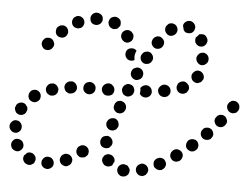

<svg xmlns="http://www.w3.org/2000/svg" viewBox="-58 -621 924 703"><g transform="rotate(5 404.5 -269.5)"><path d="M432 20Q439 15 440 5Q441 1 440 -3Q438 -8 435 -11Q433 -15 429 -17Q425 -19 420 -19V-20Q411 -21 403 -15Q396 -9 395 0Q394 5 396 9Q397 13 400 17Q403 20 407 23Q410 25 415 25Q425 26 432 20ZM129 -21Q125 -19 122 -16Q119 -12 117 -8Q116 -4 116 0Q116 10 123 16Q130 22 139 22H140Q149 21 156 14Q162 7 161 -2Q161 -6 159 -10Q157 -14 154 -17Q151 -20 146 -22Q142 -23 138 -23H137Q133 -23 129 -21ZM505 5Q510 -3 507 -12Q506 -16 503 -19Q500 -23 496 -25Q492 -27 488 -28Q483 -28 479 -27L478 -26Q470 -24 465 -15Q461 -7 464 2Q465 6 468 9Q471 13 475 15Q478 17 483 17Q487 18 492 17V16Q501 14 505 5ZM70 -33Q66 -32 62 -31Q61 -30 60 -30Q60 -30 59 -29Q57 -27 55 -24Q53 -22 51 -21Q51 -20 50 -19Q50 -19 50 -18Q48 -14 48 -10Q48 -5 50 -1Q52 3 55 6Q58 9 63 11Q67 13 72 13Q76 13 80 11Q84 9 88 6Q91 3 92 -2Q96 -10 92 -19Q88 -27 80 -31H79Q75 -33 70 -33ZM188 -32Q185 -29 184 -25Q182 -21 182 -16Q182 -12 184 -8Q188 1 197 4Q205 8 214 4V3Q218 2 222 -2Q225 -5 226 -9Q228 -13 228 -18Q228 -22 226 -26Q222 -35 213 -38Q205 -41 196 -38V-37Q191 -36 188 -32ZM364 -7Q359 -6 355 -7Q351 -8 347 -10Q343 -13 341 -17Q338 -21 337 -25Q336 -30 337 -34Q338 -38 341 -42Q343 -46 347 -48Q355 -53 364 -51Q373 -49 378 -42L379 -41Q381 -38 382 -33Q383 -29 382 -25Q379 -22 378 -18Q376 -15 375 -12Q374 -12 374 -11Q373 -11 372 -10Q368 -8 364 -7ZM570 -26Q573 -35 568 -43Q566 -47 563 -50Q559 -53 555 -54Q551 -55 546 -55Q542 -54 538 -52H537Q529 -47 526 -39Q524 -30 528 -21Q530 -17 534 -15Q537 -12 542 -11Q546 -9 550 -10Q555 -10 559 -12V-13Q567 -17 570 -26ZM240 -55Q239 -46 245 -39Q248 -36 252 -33Q256 -31 261 -31Q265 -31 269 -32Q274 -33 277 -36V-37Q281 -39 283 -43Q285 -47 285 -52Q286 -56 284 -61Q283 -65 280 -68Q274 -75 265 -76Q256 -77 249 -71H248Q241 -65 240 -55ZM30 -77Q22 -80 13 -77Q5 -73 1 -64Q-2 -55 2 -47V-46Q6 -38 15 -35Q23 -31 32 -35Q40 -39 44 -48Q47 -56 43 -65Q39 -74 30 -77ZM626 -57Q628 -61 629 -65Q630 -69 629 -74Q628 -78 625 -82Q620 -89 610 -91Q601 -93 594 -87H593Q590 -84 587 -80Q585 -77 584 -72Q583 -68 584 -63Q585 -59 588 -55Q593 -48 602 -46Q612 -45 619 -50H620Q623 -53 626 -57ZM328 -81Q323 -89 324 -98V-99Q325 -103 327 -107Q329 -111 333 -114Q337 -116 341 -117Q345 -118 350 -118Q359 -116 364 -109Q370 -102 369 -92Q368 -87 366 -84Q363 -80 360 -77Q359 -76 358 -75Q356 -75 355 -74Q353 -74 351 -73Q348 -73 346 -72Q346 -72 345 -73Q344 -73 343 -73Q334 -74 328 -81ZM675 -94Q679 -97 681 -101Q683 -105 683 -109Q684 -114 682 -118Q681 -122 678 -126Q672 -133 663 -133Q653 -134 646 -128Q639 -122 638 -112Q637 -103 643 -96Q646 -93 650 -91Q654 -89 659 -88Q663 -88 667 -89Q672 -91 675 -94ZM31 -132Q30 -136 26 -139Q24 -141 22 -143Q19 -144 17 -145Q15 -145 14 -145Q13 -146 12 -146Q11 -146 10 -146Q1 -146 -5 -139Q-12 -132 -12 -123Q-12 -118 -10 -114Q-8 -110 -5 -107Q-2 -104 2 -102Q6 -100 11 -100Q20 -100 27 -107Q33 -113 33 -123Q33 -128 31 -132ZM734 -158Q733 -167 727 -174Q720 -180 711 -180Q702 -180 695 -174V-173Q688 -167 688 -157Q688 -148 695 -141Q701 -135 711 -135Q720 -135 727 -141V-142Q734 -149 734 -158ZM343 -151Q348 -143 356 -140Q361 -139 365 -139Q370 -140 374 -142Q378 -144 380 -147Q383 -151 385 -155Q387 -164 383 -173Q379 -181 370 -184Q365 -185 361 -184Q357 -184 353 -182Q349 -180 346 -176Q343 -173 342 -169L341 -168Q339 -159 343 -151ZM48 -188Q48 -192 47 -197Q46 -199 44 -201Q43 -203 41 -205Q40 -206 39 -208Q38 -208 37 -209Q36 -209 35 -210Q27 -214 18 -211Q9 -208 5 -200V-199Q3 -195 2 -191Q2 -186 4 -182Q5 -178 8 -174Q11 -171 15 -169Q23 -165 32 -168Q41 -171 45 -179V-180Q47 -184 48 -188ZM779 -202Q780 -206 780 -211Q779 -215 777 -219Q775 -223 772 -226Q764 -232 755 -231Q746 -230 740 -223V-222Q737 -219 735 -215Q734 -210 734 -206Q735 -202 737 -198Q739 -194 742 -191Q750 -185 759 -186Q768 -187 774 -194Q777 -198 779 -202ZM364 -217Q368 -209 377 -205Q381 -204 386 -204Q390 -204 394 -206Q398 -208 401 -211Q404 -215 406 -219V-220Q409 -228 405 -237Q401 -245 393 -248Q388 -250 384 -250Q379 -249 375 -248Q371 -246 368 -242Q365 -239 364 -235V-234Q360 -225 364 -217ZM89 -228Q92 -232 92 -237Q93 -241 92 -245Q91 -250 89 -253Q83 -261 74 -263Q65 -264 57 -259Q53 -256 51 -252Q48 -248 48 -244Q47 -240 48 -235Q49 -231 51 -227Q57 -220 66 -218Q75 -216 83 -222Q87 -225 89 -228ZM820 -268Q819 -277 811 -282Q807 -285 803 -286Q798 -286 794 -286Q789 -285 786 -282Q782 -280 780 -276L779 -275Q774 -268 776 -259Q778 -249 786 -244Q789 -242 794 -241Q798 -240 802 -241Q807 -242 811 -244Q814 -247 817 -251Q822 -259 820 -268ZM152 -259Q156 -267 154 -276Q152 -280 149 -284Q147 -287 143 -289Q139 -292 134 -292Q130 -292 126 -291H125Q116 -288 112 -280Q107 -272 110 -263Q111 -259 114 -255Q117 -252 121 -250Q125 -247 129 -247Q134 -247 138 -248H139Q148 -251 152 -259ZM217 -269Q223 -276 222 -286Q221 -290 219 -294Q217 -298 213 -301Q210 -303 206 -305Q201 -306 197 -305H196Q187 -304 181 -297Q175 -290 176 -280Q177 -276 179 -272Q181 -268 185 -265Q188 -263 193 -261Q197 -260 201 -261H202Q211 -262 217 -269ZM284 -271Q290 -277 290 -287Q290 -296 284 -302Q277 -309 268 -309H267Q263 -309 259 -307Q255 -306 251 -302Q248 -299 247 -295Q245 -291 245 -287Q245 -277 251 -271Q258 -264 267 -264H268Q277 -264 284 -271ZM353 -271Q359 -278 359 -287Q359 -297 352 -303Q346 -310 336 -310Q326 -309 320 -303Q313 -296 313 -287Q314 -277 320 -271Q327 -264 336 -265H337Q346 -265 353 -271ZM389 -282Q392 -273 401 -270Q409 -266 418 -270Q427 -274 430 -282V-283Q434 -291 430 -300Q427 -309 418 -312Q409 -316 401 -312Q392 -308 389 -300L388 -299Q385 -291 389 -282ZM471 -315H472Q481 -316 488 -310Q495 -304 496 -294Q497 -285 491 -278Q485 -271 475 -270Q468 -270 462 -273Q457 -276 453 -282Q454 -286 454 -291Q455 -297 453 -303Q456 -308 461 -311Q465 -314 471 -315ZM554 -281Q558 -284 560 -287Q563 -291 564 -295Q565 -300 564 -304Q563 -313 555 -319Q547 -324 538 -323Q533 -322 529 -319Q526 -317 523 -313Q520 -310 519 -305Q518 -301 519 -297Q521 -287 528 -282Q536 -277 545 -278H546Q550 -279 554 -281ZM624 -302Q627 -306 629 -310Q631 -314 631 -318Q630 -323 629 -327Q629 -327 628 -328Q628 -328 628 -329Q626 -330 625 -332Q623 -334 621 -336Q616 -340 610 -341Q605 -341 599 -339Q595 -337 591 -334Q588 -331 587 -326Q585 -322 585 -318Q585 -313 587 -309Q590 -301 599 -297Q608 -294 616 -297L617 -298Q621 -299 624 -302ZM416 -363Q412 -355 415 -346Q419 -337 427 -333Q436 -329 444 -333Q453 -336 457 -344V-345Q461 -353 458 -362Q455 -371 446 -375Q438 -379 429 -375Q420 -372 416 -364ZM680 -369Q677 -378 669 -382Q667 -383 666 -384Q665 -384 663 -384Q663 -384 662 -385Q659 -385 657 -385Q654 -385 651 -384Q647 -382 644 -379Q640 -376 638 -372Q634 -364 637 -355Q640 -346 648 -342Q652 -340 657 -339Q661 -339 665 -341Q670 -342 673 -345Q676 -348 678 -352H679Q683 -361 680 -369ZM445 -409Q448 -400 456 -395Q465 -391 474 -394Q482 -396 487 -405Q492 -413 489 -422Q486 -431 478 -436Q470 -440 461 -437Q452 -435 448 -426H447Q443 -418 445 -409ZM428 -437Q424 -442 419 -444Q413 -446 407 -445Q398 -444 392 -437Q387 -429 388 -420V-419Q390 -410 397 -404Q404 -399 414 -400Q416 -401 419 -401Q421 -402 423 -404Q421 -412 422 -421Q423 -429 427 -437H428Q428 -437 428 -437ZM687 -445Q680 -452 671 -452Q666 -452 662 -450Q658 -449 655 -445Q652 -442 650 -438Q648 -434 648 -430V-429Q648 -420 655 -413Q661 -406 670 -406Q675 -406 679 -408Q683 -410 686 -413Q690 -416 691 -420Q693 -424 693 -429Q693 -438 687 -445ZM124 -428Q125 -432 125 -437Q124 -441 122 -445Q120 -449 117 -452Q110 -458 100 -457Q91 -457 85 -449Q82 -446 80 -441Q79 -437 79 -433Q80 -428 82 -424Q84 -420 87 -417Q94 -411 104 -412Q113 -413 119 -420Q122 -424 124 -428ZM480 -470Q482 -461 490 -455Q497 -450 507 -452Q516 -454 521 -461V-462Q527 -469 525 -479Q523 -488 515 -493Q512 -496 507 -497Q503 -497 499 -497Q494 -496 490 -493Q487 -491 484 -487Q479 -479 480 -470ZM172 -483Q172 -493 166 -500Q163 -503 159 -505Q155 -507 151 -507Q146 -507 142 -506Q138 -504 134 -501Q127 -495 127 -485Q126 -476 132 -469Q135 -466 139 -464Q143 -462 148 -462Q152 -461 157 -463Q161 -464 164 -467L165 -468Q171 -474 172 -483ZM384 -465Q393 -463 401 -468Q409 -473 411 -482Q413 -491 409 -499H408Q404 -507 394 -510Q385 -512 377 -507Q369 -502 367 -493Q365 -484 370 -476Q375 -468 384 -465ZM676 -513Q673 -516 669 -518Q665 -519 660 -519Q656 -519 651 -518Q651 -517 650 -517Q650 -517 650 -517Q649 -515 648 -514Q644 -509 639 -505Q638 -501 638 -497Q638 -492 639 -488Q643 -479 652 -475Q660 -472 669 -475Q673 -477 676 -480Q679 -483 681 -488Q683 -492 683 -496Q683 -501 681 -505Q679 -509 676 -513ZM215 -503H216Q224 -507 227 -516Q230 -525 226 -533Q224 -537 221 -540Q217 -543 213 -545Q209 -546 204 -546Q200 -546 196 -544L195 -543Q191 -541 188 -538Q185 -535 184 -530Q182 -526 183 -522Q183 -517 185 -513Q189 -505 198 -502Q207 -499 215 -503ZM527 -536Q525 -532 525 -528Q524 -524 526 -519Q527 -515 530 -512Q536 -504 545 -503Q554 -503 561 -508L562 -509Q569 -515 570 -524Q571 -533 565 -541Q559 -548 550 -549Q540 -550 533 -544V-543Q529 -540 527 -536ZM330 -511V-512Q325 -513 322 -517Q319 -520 318 -524Q316 -528 316 -533Q316 -537 318 -541Q321 -550 330 -553Q339 -557 347 -553H348Q352 -551 355 -548Q358 -545 360 -541Q361 -536 361 -532Q361 -527 360 -523Q359 -523 359 -522Q359 -521 358 -521Q356 -518 353 -515Q353 -515 353 -514Q348 -511 342 -510Q336 -509 330 -511ZM599 -560Q607 -565 617 -563Q626 -560 631 -552Q636 -544 633 -535Q631 -526 623 -521Q615 -517 606 -519H605Q601 -520 598 -522Q595 -525 593 -528Q592 -534 590 -540Q590 -542 589 -544Q589 -545 589 -545Q589 -546 589 -546Q591 -555 599 -560ZM273 -519Q268 -519 264 -520Q260 -521 256 -524Q253 -527 251 -531Q249 -535 249 -540Q248 -549 254 -556Q260 -563 269 -564H270Q274 -564 278 -563Q283 -561 286 -559Q290 -556 292 -552Q294 -548 294 -543Q294 -542 294 -542Q294 -541 294 -540Q294 -538 294 -537Q292 -530 287 -525Q281 -520 273 -519Z"/></g></svg>

Font: FRB American Cursive Dotted Extrabold
Style: Bold Italic
Weight: 800
Italic angle: -25°
Version: Version 2.0;Modular Font Editor K font №1